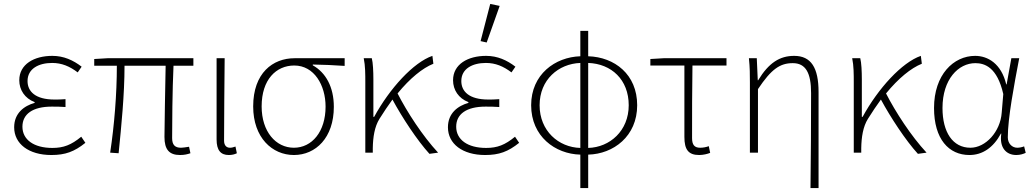

<svg xmlns="http://www.w3.org/2000/svg" viewBox="-20 -776 5254 976"><path d="M241 12C312 12 358 -5 414 -50L393 -81C342 -39 303 -24 246 -24C152 -24 94 -66 94 -132C94 -196 146 -234 243 -234C266 -234 285 -234 313 -232V-272C288 -270 276 -270 257 -270C160 -270 120 -311 120 -364C120 -427 177 -456 245 -456C294 -456 334 -439 375 -408L395 -437C352 -470 304 -492 246 -492C154 -492 78 -450 78 -368C78 -319 106 -276 156 -257V-253C103 -238 52 -201 52 -129C52 -45 126 12 241 12Z M895 12C918 12 933 8 948 3L941 -30C921 -27 909 -25 900 -25C869 -25 855 -40 855 -74C855 -136 856 -317 862 -442H963V-480H526L459 -476V-442H574C574 -297 561 -139 540 0L583 3C597 -136 613 -295 613 -442H822C820 -321 816 -143 816 -80C816 -16 840 12 895 12Z M1143 12C1161 12 1174 8 1184 3L1177 -31C1165 -27 1158 -25 1149 -25C1132 -25 1119 -36 1119 -61C1119 -199 1121 -338 1122 -480H1081V-67C1081 -12 1102 12 1143 12Z M1474 12C1585 12 1677 -76 1677 -233C1677 -334 1636 -407 1570 -444V-448C1625 -447 1676 -445 1732 -441V-480H1477C1367 -480 1267 -405 1267 -235C1267 -76 1364 12 1474 12ZM1474 -25C1382 -25 1310 -107 1310 -235C1310 -372 1384 -443 1476 -443C1577 -443 1635 -343 1635 -234C1635 -107 1566 -25 1474 -25Z M1837 0H1875V-23C1876 -79 1884 -132 1909 -172C1931 -207 1953 -240 1975 -270C2024 -179 2101 -62 2163 6L2207 0C2128 -85 2049 -207 2001 -301C2064 -378 2128 -430 2183 -452L2178 -492C2082 -459 1961 -327 1882 -182H1878V-372C1878 -413 1876 -457 1870 -480H1829C1837 -442 1837 -397 1837 -358Z M2446 12C2517 12 2563 -5 2619 -50L2598 -81C2547 -39 2508 -24 2451 -24C2357 -24 2299 -66 2299 -132C2299 -196 2351 -234 2448 -234C2471 -234 2490 -234 2518 -232V-272C2493 -270 2481 -270 2462 -270C2365 -270 2325 -311 2325 -364C2325 -427 2382 -456 2450 -456C2499 -456 2539 -439 2580 -408L2600 -437C2557 -470 2509 -492 2451 -492C2359 -492 2283 -450 2283 -368C2283 -319 2311 -276 2361 -257V-253C2308 -238 2257 -201 2257 -129C2257 -45 2331 12 2446 12ZM2454 -560 2520 -746 2472 -756 2423 -567Z M2930 180H2970V10C3098 7 3219 -83 3219 -241C3219 -398 3104 -486 2970 -490V-619H2930V-490C2802 -486 2680 -398 2680 -241C2680 -83 2802 7 2930 10ZM2723 -241C2723 -371 2819 -452 2930 -456V-24C2819 -27 2723 -111 2723 -241ZM3176 -241C3176 -111 3080 -27 2970 -24V-456C3088 -452 3176 -371 3176 -241Z M3534 12C3556 12 3578 6 3590 1L3583 -33C3570 -28 3554 -25 3539 -25C3510 -25 3498 -40 3498 -74C3498 -196 3498 -319 3500 -443H3673V-480H3353L3286 -476V-443H3459V-80C3459 -16 3479 12 3534 12Z M4100 180H4141V-308C4141 -432 4103 -492 4017 -492C3944 -492 3888 -457 3834 -368H3832L3827 -480H3787C3792 -431 3792 -397 3792 -358V0H3833V-323C3901 -425 3945 -455 4010 -455C4076 -455 4103 -405 4103 -303C4103 -146 4102 19 4100 180Z M4320 0H4358V-23C4359 -79 4367 -132 4392 -172C4414 -207 4436 -240 4458 -270C4507 -179 4584 -62 4646 6L4690 0C4611 -85 4532 -207 4484 -301C4547 -378 4611 -430 4666 -452L4661 -492C4565 -459 4444 -327 4365 -182H4361V-372C4361 -413 4359 -457 4353 -480H4312C4320 -442 4320 -397 4320 -358Z M4908 12C4974 12 5029 -25 5068 -97H5070C5059 -24 5096 12 5146 12C5167 12 5183 6 5194 1L5186 -32C5176 -28 5163 -25 5151 -25C5125 -25 5103 -46 5103 -78C5103 -175 5135 -344 5161 -480H5121L5097 -347H5095C5070 -453 5001 -492 4937 -492C4827 -492 4728 -396 4728 -227C4728 -69 4803 12 4908 12ZM4913 -25C4823 -25 4771 -104 4771 -227C4771 -373 4852 -455 4938 -455C4986 -455 5049 -434 5080 -298L5072 -203C5065 -106 4990 -25 4913 -25Z"/></svg>

Font: Source Sans Pro Light
Style: Regular
Weight: 300
Designer: Paul D. Hunt
Foundry: Adobe Systems Incorporated
Version: Version 3.006;hotconv 1.0.111;makeotfexe 2.5.65597